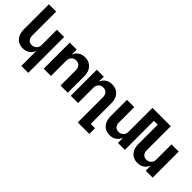

<svg xmlns="http://www.w3.org/2000/svg" viewBox="82 -1681 2839 2839"><g transform="rotate(45 1501.5 -261.0)"><path d="M399.9 -231.9V-544.9H550.8V205.1H405.8V-99.1H400.9Q381.8 -50.3 338.1 -21.7Q294.4 6.8 234.9 6.8Q151.4 6.8 101.3 -48.3Q51.3 -103.5 49.8 -198.2V-727.1H202.1V-225.1Q202.1 -177.2 227.5 -149.2Q252.9 -121.1 295.9 -121.1Q338.9 -121.1 369.4 -150.1Q399.9 -179.2 399.9 -228Z M820.8 -314.9V0H668.9V-544.9H814V-449.2H819.8Q837.9 -498 880.9 -525.6Q923.8 -553.2 983.9 -553.2Q1068.8 -553.2 1120.4 -497.6Q1171.9 -441.9 1171.9 -347.2V0H1021V-319.8Q1021 -369.6 995.1 -398.2Q969.2 -426.8 923.8 -426.8Q877.4 -426.8 849.1 -397Q820.8 -367.2 820.8 -314.9Z M1827.6 85V205.1H1586.9V-319.8Q1586.9 -369.6 1561 -398.2Q1535.2 -426.8 1489.7 -426.8Q1443.4 -426.8 1415 -397Q1386.7 -367.2 1386.7 -314.9V0H1234.9V-544.9H1379.9V-449.2H1385.7Q1403.8 -498 1446.8 -525.6Q1489.7 -553.2 1549.8 -553.2Q1634.8 -553.2 1686.3 -497.6Q1737.8 -441.9 1737.8 -347.2V85Z M2215.3 -231.9V-727.1H2598.6V-225.1Q2598.6 -177.2 2624 -149.2Q2649.4 -121.1 2692.4 -121.1Q2735.4 -121.1 2765.9 -150.1Q2796.4 -179.2 2796.4 -228V-231.9V-544.9H2947.3V0H2802.2V-99.1H2797.4Q2778.3 -50.3 2734.6 -21.7Q2690.9 6.8 2631.3 6.8Q2547.9 6.8 2497.8 -48.3Q2447.8 -103.5 2446.3 -198.2V-606.9H2366.2V0H2221.2V-99.1H2216.3Q2197.3 -50.3 2153.6 -21.7Q2109.9 6.8 2050.3 6.8Q1966.8 6.8 1916.7 -48.3Q1866.7 -103.5 1865.2 -198.2V-544.9H2017.6V-225.1Q2017.6 -177.2 2043 -149.2Q2068.4 -121.1 2111.3 -121.1Q2154.3 -121.1 2184.8 -150.1Q2215.3 -179.2 2215.3 -228Z"/></g></svg>

Font: Telcell.Market
Style: Bold
Weight: 700
Designer: Rasmus Andersson, Sedrak Mkrtchyan
Version: Version 3.019;git-0a5106e0b